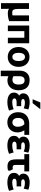

<svg xmlns="http://www.w3.org/2000/svg" viewBox="1946 -2815 1071 5003"><g transform="rotate(90 2481.5 -313.5)"><path d="M323 18Q390 18 441 8Q492 -2 530 -15V-534H381V-104Q371 -101 353 -98.5Q335 -96 305 -96Q262 -96 242.5 -118.5Q223 -141 217.5 -180.5Q212 -220 212 -271V-534H62V196H211V99Q211 70 210.5 42.5Q210 15 208 -13Q227 1 256 9.5Q285 18 323 18Z M1108 -539H645V17H791V-412H963V17H1108Z M1722 -263Q1722 -347 1689.5 -411Q1657 -475 1599 -510.5Q1541 -546 1463 -546Q1387 -546 1328.5 -510.5Q1270 -475 1237.5 -411Q1205 -347 1205 -263Q1205 -179 1237 -115Q1269 -51 1327.5 -15.5Q1386 20 1463 20Q1541 20 1599.5 -15.5Q1658 -51 1690 -115Q1722 -179 1722 -263ZM1571 -264Q1571 -188 1543 -144Q1515 -100 1463 -100Q1411 -100 1383.5 -144Q1356 -188 1356 -264Q1356 -339 1383.5 -384Q1411 -429 1463 -429Q1515 -429 1543 -384.5Q1571 -340 1571 -264Z M2075 28Q2157 28 2214.5 -9.5Q2272 -47 2302 -112Q2332 -177 2332 -261Q2332 -401 2265 -475.5Q2198 -550 2067 -550Q1948 -550 1884.5 -479.5Q1821 -409 1821 -292V202H1966V4Q1983 12 2010.5 20Q2038 28 2075 28ZM1966 -282Q1966 -354 1994 -386.5Q2022 -419 2070 -419Q2132 -419 2157.5 -378Q2183 -337 2183 -261Q2183 -190 2153.5 -146Q2124 -102 2057 -102Q2005 -102 1966 -127Z M2647 -97Q2544 -97 2544 -152Q2544 -181 2564.5 -193Q2585 -205 2613 -208Q2641 -211 2663 -211H2745V-330H2666Q2649 -330 2624 -332Q2599 -334 2580 -344Q2561 -354 2561 -378Q2561 -401 2582 -412Q2603 -423 2633 -426Q2651 -427 2671 -426Q2711 -425 2744 -416Q2777 -407 2803 -396L2831 -516Q2815 -524 2786 -532Q2757 -540 2721.5 -545.5Q2686 -551 2650 -551Q2550 -551 2487.5 -515.5Q2425 -480 2414 -409Q2411 -385 2414 -363Q2419 -335 2434.5 -313Q2450 -291 2472 -276Q2434 -256 2413.5 -224Q2393 -192 2393 -146Q2393 -79 2428 -40.5Q2463 -2 2519 14Q2575 30 2637 30Q2717 30 2776.5 14Q2836 -2 2861 -15L2825 -134Q2811 -127 2783 -118.5Q2755 -110 2719.5 -103.5Q2684 -97 2647 -97ZM2668 -628 2826 -829H2649L2566 -628Z M3430 -239Q3430 -289 3413.5 -333.5Q3397 -378 3374 -412H3494V-539H3202Q3120 -539 3052.5 -508Q2985 -477 2944.5 -413.5Q2904 -350 2904 -250Q2904 -164 2938 -101Q2972 -38 3031.5 -4Q3091 30 3168 30Q3247 30 3306 -3.5Q3365 -37 3397.5 -98Q3430 -159 3430 -239ZM3283 -243Q3283 -178 3252.5 -139.5Q3222 -101 3168 -101Q3116 -101 3084.5 -140.5Q3053 -180 3053 -250Q3053 -300 3067 -331.5Q3081 -363 3103 -380.5Q3125 -398 3150.5 -405Q3176 -412 3199 -412H3218Q3248 -384 3265.5 -339Q3283 -294 3283 -243Z M3774 -97Q3671 -97 3671 -152Q3671 -181 3691.5 -193Q3712 -205 3740 -208Q3768 -211 3790 -211H3872V-330H3793Q3776 -330 3751 -332Q3726 -334 3707 -344Q3688 -354 3688 -378Q3688 -401 3709 -412Q3730 -423 3760 -426Q3778 -427 3798 -426Q3838 -425 3871 -416Q3904 -407 3930 -396L3958 -516Q3942 -524 3913 -532Q3884 -540 3848.5 -545.5Q3813 -551 3777 -551Q3677 -551 3614.5 -515.5Q3552 -480 3541 -409Q3538 -385 3541 -363Q3546 -335 3561.5 -313Q3577 -291 3599 -276Q3561 -256 3540.5 -224Q3520 -192 3520 -146Q3520 -79 3555 -40.5Q3590 -2 3646 14Q3702 30 3764 30Q3844 30 3903.5 14Q3963 -2 3988 -15L3952 -134Q3938 -127 3910 -118.5Q3882 -110 3846.5 -103.5Q3811 -97 3774 -97Z M4429 -30Q4422 -50 4413 -70Q4404 -90 4392 -111Q4362 -107 4341.5 -107.5Q4321 -108 4306 -115Q4290 -122 4284 -140.5Q4278 -159 4278 -195V-412H4447V-539H3996V-412H4132V-201Q4132 -131 4147 -80Q4162 -29 4202.5 -1Q4243 27 4319 27Q4352 27 4377 22.5Q4402 18 4420 13Z M4739 -97Q4636 -97 4636 -152Q4636 -181 4656.5 -193Q4677 -205 4705 -208Q4733 -211 4755 -211H4837V-330H4758Q4741 -330 4716 -332Q4691 -334 4672 -344Q4653 -354 4653 -378Q4653 -401 4674 -412Q4695 -423 4725 -426Q4743 -427 4763 -426Q4803 -425 4836 -416Q4869 -407 4895 -396L4923 -516Q4907 -524 4878 -532Q4849 -540 4813.5 -545.5Q4778 -551 4742 -551Q4642 -551 4579.5 -515.5Q4517 -480 4506 -409Q4503 -385 4506 -363Q4511 -335 4526.5 -313Q4542 -291 4564 -276Q4526 -256 4505.5 -224Q4485 -192 4485 -146Q4485 -79 4520 -40.5Q4555 -2 4611 14Q4667 30 4729 30Q4809 30 4868.5 14Q4928 -2 4953 -15L4917 -134Q4903 -127 4875 -118.5Q4847 -110 4811.5 -103.5Q4776 -97 4739 -97Z"/></g></svg>

Font: Repo Bold
Style: Bold
Weight: 700
Designer: Stefan Peev
Foundry: Context Ltd
Version: Version 1.502